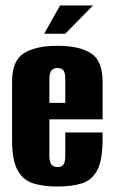

<svg xmlns="http://www.w3.org/2000/svg" viewBox="-20 -672 414 700"><path d="M190 8Q138 8 101 -3.5Q64 -15 44 -51.5Q24 -88 24 -163V-375Q24 -450 66.5 -477.5Q109 -505 190 -505Q270 -505 312 -477.5Q354 -450 354 -375V-237H160V-105Q160 -81 167.5 -72Q175 -63 190 -63Q205 -63 211.5 -72Q218 -81 218 -105V-189H354V-164Q354 -88 334.5 -51.5Q315 -15 278.5 -3.5Q242 8 190 8ZM160 -297H218V-383Q218 -406 211.5 -415Q205 -424 190 -424Q175 -424 167.5 -415Q160 -406 160 -383ZM141 -549 199 -652H319L218 -549Z"/></svg>

Font: Alumni Sans ExtraBold
Style: Regular
Weight: 800
Designer: Robert E. Leuschke
Foundry: Robert E. Leuschke
Version: Version 1.018